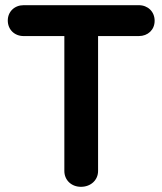

<svg xmlns="http://www.w3.org/2000/svg" viewBox="-20 -720 626 740"><path d="M358 -61V-581H515C550 -581 576 -605 576 -640C576 -675 550 -700 515 -700H71C36 -700 10 -675 10 -641C10 -606 36 -581 71 -581H228V-61C228 -26 255 0 292 0C330 0 358 -26 358 -61Z"/></svg>

Font: Hotpoint
Style: Bold
Weight: 700
Designer: Andrew Paglinawan, Luciano Perondi, Riccardo Olocco
Foundry: CAST Cooperativa Anonima Servizi Tipografici
Version: Version 1.000;PS 2.1;hotconv 16.6.51;makeotf.lib2.5.65220